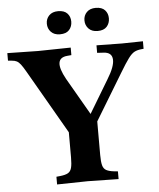

<svg xmlns="http://www.w3.org/2000/svg" viewBox="-85 -962 841 1017"><g transform="rotate(-5 335.5 -454.0)"><path d="M177 3V-38L197 -40Q225 -43 239 -51Q253 -59 258 -78Q263 -97 263 -133V-267L67 -607Q52 -633 42 -646Q32 -659 21.5 -664.5Q11 -670 -5 -671L-25 -673V-713L138 -710L312 -713V-673L290 -671Q210 -664 273 -550L404 -323L345 -285L491 -528Q532 -594 529.5 -631.5Q527 -669 483 -671L449 -673V-713L584 -711L696 -713V-673L686 -672Q663 -670 647.5 -662Q632 -654 614.5 -630.5Q597 -607 567 -557L418 -311V-133Q418 -97 423 -78Q428 -59 442.5 -51Q457 -43 484 -40L504 -38V3L341 0H340ZM261.9 -788Q231.4 -788 214.2 -805.9Q197 -823.9 197 -850Q197 -876 214.2 -893.5Q231.4 -911 261.9 -911Q295 -911 311 -893.5Q327 -876 327 -850Q327 -823.9 311 -805.9Q295 -788 261.9 -788ZM461.9 -788Q431.4 -788 414.2 -805.9Q397 -823.9 397 -850Q397 -876 414.2 -893.5Q431.4 -911 461.9 -911Q495 -911 511 -893.5Q527 -876 527 -850Q527 -823.9 511 -805.9Q495 -788 461.9 -788Z"/></g></svg>

Font: Baskervville SC
Style: Regular
Weight: 400
Designer: Alexis Faudot, Rémi Forte, Morgane Pierson, Rafael Ribas, Tanguy Vanlaeys, Rosalie Wagner, Thomas Huot-Marchand
Foundry: ANRT
Version: Version 1.100